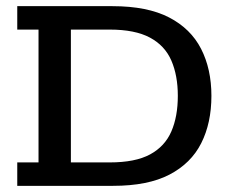

<svg xmlns="http://www.w3.org/2000/svg" viewBox="-20 -603 747 623"><path d="M36 0V-76H105V-507H36V-583H345Q458 -583 528.5 -546.5Q599 -510 632.5 -444.5Q666 -379 666 -292Q666 -204 633 -138.5Q600 -73 530 -36.5Q460 0 347 0ZM210 -76H336Q419 -76 467 -102Q515 -128 536 -176.5Q557 -225 557 -292Q557 -358 536 -406.5Q515 -455 466.5 -481Q418 -507 336 -507H210Z"/></svg>

Font: Rokkitt Medium
Style: Regular
Weight: 500
Version: Version 3.103